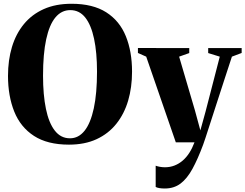

<svg xmlns="http://www.w3.org/2000/svg" viewBox="-20 -774 1334 1044"><path d="M355 12.5Q238 12.5 164.8 -35Q91.5 -82.5 57.5 -167.2Q23.5 -252 23.5 -361.5Q23.5 -447 45 -518.5Q66.5 -590 109.8 -642.8Q153 -695.5 217.8 -724.5Q282.5 -753.5 369 -753.5Q485 -753.5 557.8 -707Q630.5 -660.5 664.2 -577.2Q698 -494 698 -384.5Q698 -299 676.8 -226.8Q655.5 -154.5 612.5 -100.8Q569.5 -47 505.2 -17.2Q441 12.5 355 12.5ZM360.5 -22Q407 -22 439.8 -63Q472.5 -104 490 -184.8Q507.5 -265.5 507.5 -384.5Q507.5 -488 491.5 -563.2Q475.5 -638.5 443.5 -678.8Q411.5 -719 362 -719Q314.5 -719 281.5 -679.5Q248.5 -640 231.2 -560.5Q214 -481 214 -362Q214 -258 229.8 -181.8Q245.5 -105.5 278 -63.8Q310.5 -22 360.5 -22ZM876 251Q859.5 251 846.5 248.8Q833.5 246.5 826.5 242.5V127Q835.5 130.5 849 133Q862.5 135.5 877 135.5Q904.5 135.5 928.5 126.2Q952.5 117 973 99.5Q993.5 82 1009.5 57Q1025.5 32 1037.5 0H936L775 -466L730 -486V-513L1009 -512.5V-485.5L954 -466L1040 -173.5L1069.5 -65L1097.5 -166.5L1175 -466L1112 -485.5V-512.5H1294V-486L1241 -466Q1222 -408 1201.2 -344.5Q1180.5 -281 1160.8 -220.2Q1141 -159.5 1124.8 -109Q1108.5 -58.5 1097.8 -25.8Q1087 7 1084.5 13Q1055.5 91 1026.5 144Q997.5 197 961.8 224Q926 251 876 251Z"/></svg>

Font: Merriweather 120pt ExtraBold
Style: Regular
Weight: 800
Version: Version 2.100